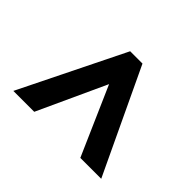

<svg xmlns="http://www.w3.org/2000/svg" viewBox="-129 -740 760 760"><g transform="rotate(-45 251.5 -360.0)"><path d="M34 -231V-114L472 -321V-390L34 -606V-489L321 -357Z"/></g></svg>

Font: Noto Sans Bengali Condensed
Style: Bold
Weight: 700
Width: 3
Designer: Joana Ranito - Universal Thirst; Jelle Bosma - Monotype Design Team
Foundry: Universal Thirst ehf.
Version: Version 3.000